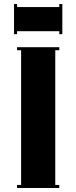

<svg xmlns="http://www.w3.org/2000/svg" viewBox="-20 -935 380 955"><path d="M49.8 -915H64.9V-899.9H274.9V-915H290V-765.1H274.9V-779.8H64.9V-765.1H49.8ZM64.9 0V-15.1H85V-685.1H64.9V-700.2H274.9V-685.1H254.9V-15.1H274.9V0Z"/></svg>

Font: Copperplate CC
Style: Bold
Weight: 700
Designer: indestructible type*
Foundry: Cowboy Collective
Version: Version 1.000